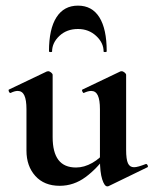

<svg xmlns="http://www.w3.org/2000/svg" viewBox="-20 -648 546 682"><path d="M192 12Q137 12 105.5 -23Q74 -58 74 -113V-260Q74 -293 66.5 -309Q59 -325 43 -325Q32 -325 18 -318Q14 -317 11.5 -323Q9 -329 12 -330L146 -394Q149 -395 151 -395Q156 -395 161.5 -390.5Q167 -386 167 -382V-161Q167 -107 187.5 -80Q208 -53 250 -53Q279 -53 308 -69.5Q337 -86 354 -111L360 -99Q326 -50 284 -19Q242 12 192 12ZM428 -382V-116Q428 -82 434.5 -68Q441 -54 456 -54Q463 -54 473.5 -57Q484 -60 497 -65Q501 -67 504 -61.5Q507 -56 504 -54L366 13Q364 14 361 14Q351 14 343 -11Q335 -36 335 -82V-260Q335 -293 327.5 -309Q320 -325 304 -325Q293 -325 278 -318Q275 -317 272.5 -323Q270 -329 273 -330L407 -394Q409 -395 412 -395Q417 -395 422.5 -390.5Q428 -386 428 -382ZM165 -465Q165 -463 159.5 -463Q154 -463 154 -466Q154 -545 180.5 -586.5Q207 -628 257 -628Q307 -628 333 -586.5Q359 -545 359 -466Q359 -463 353.5 -463Q348 -463 348 -465Q348 -496 321.5 -520.5Q295 -545 257 -545Q217 -545 191 -520.5Q165 -496 165 -465Z"/></svg>

Font: Cormorant
Style: Bold
Weight: 700
Designer: Christian Thalmann (Catharsis Fonts)
Foundry: Catharsis Fonts
Version: Version 4.000